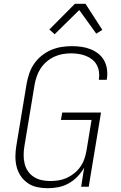

<svg xmlns="http://www.w3.org/2000/svg" viewBox="-20 -987 640 1015"><path d="M232 8Q203 8 175.5 2Q148 -4 126 -19.5Q104 -35 89 -57.5Q74 -80 67.5 -107Q61 -134 61.5 -162.5Q62 -191 67 -220L121 -546Q126 -573 135 -599.5Q144 -626 160.5 -650Q177 -674 200 -692.5Q223 -711 249.5 -722.5Q276 -734 304 -738.5Q332 -743 359 -743Q385 -743 410.5 -739.5Q436 -736 458.5 -727Q481 -718 500 -703Q519 -688 530.5 -667Q542 -646 545.5 -621Q549 -596 545 -570L544 -565H502L503 -569Q506 -589 503 -609Q500 -629 490.5 -645.5Q481 -662 466 -673.5Q451 -685 433 -692Q415 -699 395 -702Q375 -705 355 -705Q333 -705 310.5 -701Q288 -697 266.5 -687Q245 -677 226.5 -661Q208 -645 195 -625.5Q182 -606 174.5 -584Q167 -562 163 -540L109 -214Q105 -191 105 -167.5Q105 -144 110 -122.5Q115 -101 127.5 -82.5Q140 -64 158.5 -52Q177 -40 199.5 -35Q222 -30 246 -30Q268 -30 290 -33.5Q312 -37 333 -46.5Q354 -56 372.5 -71Q391 -86 404.5 -105Q418 -124 425.5 -145.5Q433 -167 437 -189L464 -353H302L309 -392H514L449 0H409L425 -101Q411 -76 390 -54Q369 -32 343 -17.5Q317 -3 288.5 2.5Q260 8 232 8ZM269 -806 241 -831 376 -967H432L521 -829L489 -809L399 -934Z"/></svg>

Font: Iosevka XLt Ex Obl
Style: Regular
Weight: 200
Width: 7
Italic angle: -9°
Monospace: yes
Designer: Belleve Invis
Foundry: Belleve Invis
Version: Version 32.5.0; ttfautohint (v1.8.4)